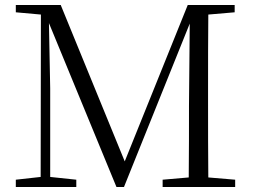

<svg xmlns="http://www.w3.org/2000/svg" viewBox="-20 -745 1010 765"><path d="M731 0H917V-29L810 -38C809 -136 809 -235 809 -335V-390C809 -490 809 -590 810 -687L915 -696V-725H728L477 -102L222 -725H43V-696L143 -687L142 -40L43 -29V0H284V-29L180 -40V-393L175 -653L444 0H474L736 -651L733 -325C733 -234 733 -136 732 -38L628 -29V0Z"/></svg>

Font: Noto Serif CJK HK Light
Style: Regular
Weight: 300
Designer: Ryoko NISHIZUKA 西塚涼子 (kana & ideographs); Frank Grießhammer (Latin, Greek & Cyrillic); Wenlong ZHANG 张文龙 (bopomofo); San
Foundry: Adobe
Version: Version 2.001;hotconv 1.1.0;makeotfexe 2.6.0